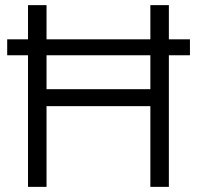

<svg xmlns="http://www.w3.org/2000/svg" viewBox="-20 -727 766 747"><path d="M89 0V-512H8V-574H89V-707H161V-574H565V-707H637V-574H719V-512H637V0H565V-314H161V0ZM161 -380H565V-512H161Z"/></svg>

Font: Onest Light
Style: Regular
Weight: 300
Designer: Dmitri Voloshin, Andrey Kudryavtsev
Foundry: Dmitri Voloshin, Andrey Kudryavtsev
Version: Version 1.000;gftools[0.9.33]